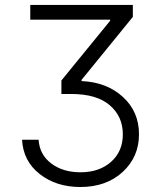

<svg xmlns="http://www.w3.org/2000/svg" viewBox="-20 -747 658 777"><path d="M69.3 -181.6H136.2Q140.1 -121.1 187.5 -85.4Q234.9 -49.8 305.7 -49.8Q381.8 -49.8 429.4 -92Q477.1 -134.3 477.1 -203.6Q477.1 -275.4 424.3 -321Q371.6 -366.7 267.6 -366.7H228.5V-421.4L425.8 -663.1V-667.5H102.5V-727.1H517.6V-678.7L310.1 -423.8V-418.9Q411.6 -414.6 477.1 -355Q542.5 -295.4 542.5 -203.6Q542.5 -111.8 476.3 -51Q410.2 9.8 305.2 9.8Q207.5 9.8 140.6 -42.7Q73.7 -95.2 69.3 -181.6Z"/></svg>

Font: Interop Light
Style: Regular
Weight: 300
Designer: Rasmus Andersson, Google, Jang Haemin
Foundry: jhaemin
Version: Version 1.007